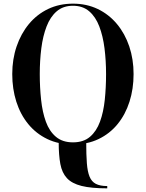

<svg xmlns="http://www.w3.org/2000/svg" viewBox="-20 -780 797 1050"><path d="M566.5 250Q479 250 426 236.8Q373 223.5 346 194.2Q319 165 310 116.8Q301 68.5 301 -2Q339.5 6.5 376.8 6.5Q414 6.5 451.5 -2Q451.5 66 455 112.2Q458.5 158.5 469.8 186Q481 213.5 504.2 225.5Q527.5 237.5 566.5 237.5ZM379 10Q300.5 10 239 -19.5Q177.5 -49 134.5 -101.5Q91.5 -154 69.2 -224Q47 -294 47 -375Q47 -456 70.8 -526Q94.5 -596 138.2 -648.8Q182 -701.5 243 -730.8Q304 -760 379 -760Q453.5 -760 514.5 -730.8Q575.5 -701.5 619.5 -648.8Q663.5 -596 687 -526Q710.5 -456 710.5 -375Q710.5 -294 688.2 -224Q666 -154 623.2 -101.5Q580.5 -49 519 -19.5Q457.5 10 379 10ZM379 -1.5Q436.5 -1.5 472 -31.8Q507.5 -62 526.8 -114.5Q546 -167 553 -234.2Q560 -301.5 560 -375Q560 -449 551.5 -516Q543 -583 523 -635.5Q503 -688 467.8 -718.2Q432.5 -748.5 379 -748.5Q325.5 -748.5 290.2 -718.2Q255 -688 234.8 -635.5Q214.5 -583 206 -516Q197.5 -449 197.5 -375Q197.5 -301.5 204.8 -234Q212 -166.5 231 -114.2Q250 -62 286 -31.8Q322 -1.5 379 -1.5Z"/></svg>

Font: Bodoni Moda 18pt SemiBold
Style: Regular
Weight: 600
Designer: Owen Earl
Foundry: indestructible type
Version: Version 2.005